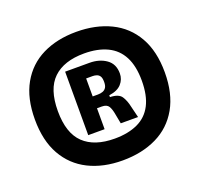

<svg xmlns="http://www.w3.org/2000/svg" viewBox="-104 -831 824 793"><g transform="rotate(-20 308.5 -434.5)"><path d="M307 -152Q222 -152 158 -184Q94 -216 58.5 -279Q23 -342 23 -435Q23 -528 58.5 -591Q94 -654 158 -685.5Q222 -717 307 -717Q392 -717 457 -685.5Q522 -654 558 -591Q594 -528 594 -435Q594 -342 558 -278.5Q522 -215 457 -183.5Q392 -152 307 -152ZM307 -248Q366 -248 408 -267.5Q450 -287 471.5 -328.5Q493 -370 493 -435Q493 -499 471.5 -540.5Q450 -582 408 -602Q366 -622 307 -622Q218 -622 171 -577Q124 -532 124 -435Q124 -338 171 -293Q218 -248 307 -248ZM208 -299V-578H315Q358 -578 388 -557Q418 -536 418 -494Q418 -468 400.5 -448.5Q383 -429 346 -424V-416Q384 -415 396.5 -396Q409 -377 415 -348L427 -299H351L343 -341Q339 -365 331 -378Q323 -391 301 -391H280V-299ZM280 -443H303Q315 -443 324.5 -446.5Q334 -450 339.5 -458.5Q345 -467 345 -483Q345 -500 340 -508Q335 -516 326.5 -519Q318 -522 309 -522H280Z"/></g></svg>

Font: Bricolage Grotesque SemiCondensed
Style: Bold
Weight: 700
Width: 4
Designer: Mathieu Triay
Foundry: Atelier Triay
Version: Version 1.001;gftools[0.9.33.dev8+g029e19f]